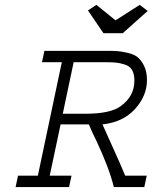

<svg xmlns="http://www.w3.org/2000/svg" viewBox="-20 -755 626 775"><path d="M159.2 -549.8H408.2Q436.5 -549.8 452.1 -548.8Q467.8 -547.9 494.1 -542Q520.5 -536.1 535.2 -524.4Q549.8 -512.7 561.5 -489.3Q573.2 -465.8 573.2 -431.6Q573.2 -368.2 524.9 -314.9Q476.6 -261.7 393.6 -252.9Q397.5 -243.2 403.3 -231.4Q407.2 -222.7 462.9 -98.6L485.4 -45.9H572.3L562.5 0H439.5Q419.9 -79.1 368.2 -188.5Q350.6 -223.6 340.8 -248L339.8 -250Q338.9 -252 338.9 -252.9H224.6L180.7 -45.9H268.6L258.8 0H43L52.7 -45.9H132.8L229.5 -503.9H149.4ZM402.3 -503.9H277.3L233.4 -295.9H326.2Q424.8 -295.9 466.8 -326.2Q522.5 -366.2 522.5 -429.7Q522.5 -456.1 513.2 -472.2Q503.9 -488.3 483.4 -494.6Q462.9 -501 447.8 -502.4Q432.6 -503.9 402.3 -503.9ZM475.6 -621.1H397.5L335 -712.9L369.1 -735.4L446.3 -672.9L543.9 -735.4L576.2 -710.9Z"/></svg>

Font: Thabit-Oblique
Style: Oblique
Weight: 500
Designer: Regenerated by Nadim Shaikli
Foundry: MAK Alagha
Version: 0.01